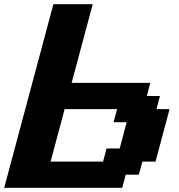

<svg xmlns="http://www.w3.org/2000/svg" viewBox="-20 -895 852 915"><path d="M0 0H562.5L579.1 -62.5H641.6L658.7 -125H721.2Q732.4 -166.5 754.6 -249.8Q776.9 -333 788.1 -375H725.6L742.2 -437.5H679.7L696.3 -500H321.3Q338.4 -562.5 371.6 -687.5Q404.8 -812.5 421.9 -875H234.4Q195.3 -729 117.2 -437.5Q39.1 -146 0 0ZM471.2 -125H221.2Q232.4 -167 254.6 -250Q276.9 -333 288.1 -375H538.1L521 -312.5H583.5Q578.1 -291.5 567.1 -249.8Q556.2 -208 550.3 -187.5H487.8Z"/></svg>

Font: Faithful 32x
Style: SemiboldOblique
Weight: 400
Foundry: Faithful Resource Pack
Version: Version 1.0; January 27, 2023